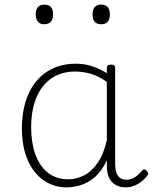

<svg xmlns="http://www.w3.org/2000/svg" viewBox="-20 -795 663 832"><path d="M269 17Q214 17 170 -13Q126 -43 100.5 -100.5Q75 -158 75 -239Q75 -288 84.5 -330.5Q94 -373 113 -407.5Q132 -442 160.5 -467Q189 -492 226 -505.5Q263 -519 309 -519Q344 -519 376 -509Q408 -499 443 -478V-500Q443 -508 447.5 -511.5Q452 -515 461 -515Q471 -515 475 -511.5Q479 -508 479 -500V-88Q479 -64 484 -48Q489 -32 500.5 -24Q512 -16 529 -16Q540 -16 551 -20Q562 -24 573 -33Q584 -42 595 -55Q600 -61 605 -61Q610 -61 615 -55Q620 -51 621.5 -46Q623 -41 619 -35Q608 -20 592.5 -8Q577 4 559.5 10.5Q542 17 525 17Q506 17 491 11Q476 5 465 -6.5Q454 -18 448.5 -35.5Q443 -53 443 -76Q443 -82 443 -88.5Q443 -95 443 -100Q420 -52 389.5 -26.5Q359 -1 327.5 8Q296 17 269 17ZM115 -243Q115 -178 133 -127Q151 -76 187 -47Q223 -18 276 -18Q309 -18 341.5 -33.5Q374 -49 401 -86Q428 -123 443 -188V-440Q406 -466 372.5 -475.5Q339 -485 305 -485Q270 -485 240.5 -474.5Q211 -464 188 -444Q165 -424 148.5 -394.5Q132 -365 123.5 -327Q115 -289 115 -243ZM172 -690Q153 -690 144 -701Q135 -712 135 -733Q135 -754 144.5 -764.5Q154 -775 172 -775Q191 -775 200.5 -764.5Q210 -754 210 -733Q210 -711 200 -700.5Q190 -690 172 -690ZM419 -690Q399 -690 390 -701Q381 -712 381 -733Q381 -754 390.5 -764.5Q400 -775 418 -775Q437 -775 446.5 -764.5Q456 -754 456 -733Q456 -711 446.5 -700.5Q437 -690 419 -690Z"/></svg>

Font: Playwrite BE WAL Thin
Style: Regular
Weight: 250
Version: Version 1.002